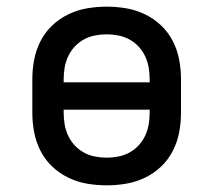

<svg xmlns="http://www.w3.org/2000/svg" viewBox="-20 -548 640 576"><path d="M300 8Q270 8 241 3Q212 -2 185 -15Q158 -28 136.5 -48.5Q115 -69 101.5 -95.5Q88 -122 82.5 -151Q77 -180 77 -210V-310Q77 -340 82.5 -369Q88 -398 101.5 -424.5Q115 -451 136.5 -471.5Q158 -492 185 -505Q212 -518 241 -523Q270 -528 300 -528Q330 -528 359 -523Q388 -518 415 -505Q442 -492 463.5 -471.5Q485 -451 498.5 -424.5Q512 -398 517.5 -369Q523 -340 523 -310V-210Q523 -180 517.5 -151Q512 -122 498.5 -95.5Q485 -69 463.5 -48.5Q442 -28 415 -15Q388 -2 359 3Q330 8 300 8ZM429 -301V-310Q429 -328 426 -345.5Q423 -363 415.5 -379Q408 -395 396 -408Q384 -421 368.5 -429.5Q353 -438 335.5 -441.5Q318 -445 300 -445Q282 -445 264.5 -441.5Q247 -438 231.5 -429.5Q216 -421 204 -408Q192 -395 184.5 -379Q177 -363 174 -345.5Q171 -328 171 -310V-301ZM300 -75Q318 -75 335.5 -78.5Q353 -82 368.5 -90.5Q384 -99 396 -112Q408 -125 415.5 -141Q423 -157 426 -174.5Q429 -192 429 -210V-219H171V-210Q171 -192 174 -174.5Q177 -157 184.5 -141Q192 -125 204 -112Q216 -99 231.5 -90.5Q247 -82 264.5 -78.5Q282 -75 300 -75Z"/></svg>

Font: Iosevka Medium Extended
Style: Regular
Weight: 500
Width: 7
Monospace: yes
Designer: Belleve Invis
Foundry: Belleve Invis
Version: Version 32.5.0; ttfautohint (v1.8.4)